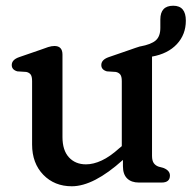

<svg xmlns="http://www.w3.org/2000/svg" viewBox="-20 -637 668 670"><path d="M92 -133V-354Q92 -370.5 86.8 -377.2Q81.5 -384 71.5 -386L40.5 -388Q21 -393.5 21 -410Q21 -428.5 46.5 -437.5L122 -463.5Q136.5 -469 148.2 -472.8Q160 -476.5 170 -476.5Q198 -476.5 198 -446.5V-159Q198 -112.5 220.5 -88Q243 -63.5 280 -63.5Q306 -63.5 335 -77Q364 -90.5 396.5 -120L405 -127V-354Q405 -370.5 399.5 -377.2Q394 -384 384 -386L353 -388Q333.5 -393.5 333.5 -410Q333.5 -428.5 359 -437.5L434.5 -463.5Q444.5 -467 453 -470Q461.5 -473 468.5 -475H469.5Q507.5 -482 523.5 -496Q539.5 -510 539.5 -539.5V-569Q539.5 -617 584.5 -617Q628.5 -617 628.5 -565Q628.5 -516.5 597.2 -483Q566 -449.5 510.5 -439.5V-93.5Q510.5 -76 516.8 -67.5Q523 -59 533.5 -55.5L551.5 -50.5Q573 -41.5 573 -24.5Q573 0 544 0H464.5Q438.5 0 423.8 -14.2Q409 -28.5 409 -57V-79Q307 13 230.5 13Q170 13 131 -27.2Q92 -67.5 92 -133Z"/></svg>

Font: Fraunces 9pt S100
Style: Regular
Weight: 400
Version: Version 1.000; ttfautohint (v1.8.3)